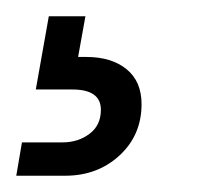

<svg xmlns="http://www.w3.org/2000/svg" viewBox="-55 -20 255 236"><path d="M-28 155H22Q41 155 55 144.5Q69 134 69 115Q69 90 34 90H-11L5 0H50L41 50H51Q82 50 100.5 65Q119 80 119 108Q119 146 92 171Q65 196 25 196H-35Z"/></svg>

Font: Philosopher
Style: Italic
Weight: 400
Italic angle: -10°
Designer: Jovanny Lemonad
Foundry: Jovanny Lemonad
Version: Version 2.000